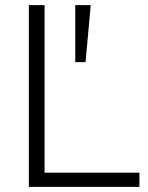

<svg xmlns="http://www.w3.org/2000/svg" viewBox="-20 -725 575 745"><path d="M92 0V-705H153V-55H521V0ZM272 -484V-705H332L312 -484Z"/></svg>

Font: Nunito Sans Light
Style: Regular
Weight: 300
Designer: Vernon Adams
Foundry: Vernon Adams
Version: Version 3.101; ttfautohint (v1.8.4.7-5d5b);gftools[0.9.27]